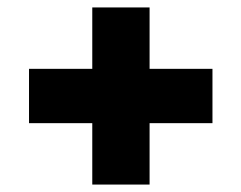

<svg xmlns="http://www.w3.org/2000/svg" viewBox="-20 -608 649 516"><path d="M551 -277H382V-112H228V-277H58V-423H228V-588H382V-423H551Z"/></svg>

Font: CMG Sans ExtraBold
Style: Regular
Weight: 800
Designer: Julieta Ulanovsky
Foundry: Julieta Ulanovsky
Version: Version 7.200